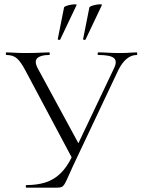

<svg xmlns="http://www.w3.org/2000/svg" viewBox="-20 -867 654 887"><path d="M506 -550Q523 -584 506.5 -598.5Q490 -613 434 -613Q431 -613 431 -619Q431 -625 434 -625Q457 -625 479 -623.5Q501 -622 535 -622Q551 -622 562.5 -622.5Q574 -623 585.5 -624Q597 -625 612 -625Q614 -625 614 -619Q614 -613 612 -613Q587 -613 565.5 -595.5Q544 -578 527 -544L337 -142Q313 -92 300.5 -63Q288 -34 280.5 -20.5Q273 -7 265.5 -3.5Q258 0 244 0H102Q99 0 99 -6Q99 -12 102 -12Q151 -12 189.5 -24Q228 -36 258.5 -65Q289 -94 313 -144ZM317 -129 97 -542Q77 -580 59 -596.5Q41 -613 9 -613Q7 -613 7 -619Q7 -625 9 -625Q23 -625 37.5 -624Q52 -623 67 -622.5Q82 -622 95 -622Q119 -622 139 -622.5Q159 -623 175.5 -624Q192 -625 207 -625Q210 -625 210 -619Q210 -613 207 -613Q169 -613 153 -599Q137 -585 154 -552L351 -189ZM258 -684Q256 -682 251 -683Q246 -684 247 -687L276 -833Q277 -836 286 -839.5Q295 -843 306.5 -845Q318 -847 326.5 -847Q335 -847 334 -844ZM375 -684Q373 -682 368 -683Q363 -684 364 -687L393 -833Q394 -836 403 -839.5Q412 -843 423.5 -845Q435 -847 443.5 -847Q452 -847 451 -844Z"/></svg>

Font: Cormorant Infant Light
Style: Regular
Weight: 300
Designer: Christian Thalmann (Catharsis Fonts)
Foundry: Catharsis Fonts
Version: Version 4.001